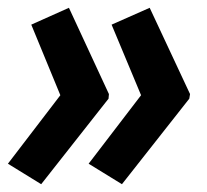

<svg xmlns="http://www.w3.org/2000/svg" viewBox="-28 -515 529 490"><path d="M283.2 -44.9 198.2 -97.2 332 -272 256.8 -452.1 354 -495.1 457 -274.9 455.1 -263.2ZM77.1 -44.9 -7.8 -97.2 126 -272 51.8 -452.1 147.9 -495.1 250 -274.9 249 -263.2Z"/></svg>

Font: Open Sans Condensed
Style: Bold Italic
Weight: 700
Width: 3
Italic angle: -12°
Designer: Monotype Design Team
Foundry: Monotype Imaging Inc.
Version: Version 3.003; ttfautohint (v1.8.4)